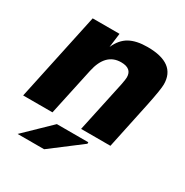

<svg xmlns="http://www.w3.org/2000/svg" viewBox="-175 -684 971 1010"><g transform="rotate(30 310.0 -179.0)"><path d="M271 -534 260 -448Q284 -502 325.5 -525Q367 -548 434 -548Q606 -548 606 -420Q606 -390 585 -288L524 0H346L413 -312Q419 -344 419 -355Q419 -409 354 -409Q260 -409 234 -288L172 0H-6L108 -534ZM70 190 223 42H414V51L231 190Z"/></g></svg>

Font: Nacelle Heavy
Style: Italic
Weight: 800
Italic angle: -12°
Designer: Sora Sagano
Foundry: Sora Sagano
Version: Version 1.000;FEAKit 1.0